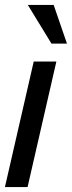

<svg xmlns="http://www.w3.org/2000/svg" viewBox="-21 -760 292 780"><path d="M-1 0 116 -510H208L91 0ZM188 -583 92 -740H197L251 -583Z"/></svg>

Font: Instrument Sans Condensed Medium
Style: Italic
Weight: 500
Width: 3
Italic angle: -13°
Designer: Rodrigo Fuenzalida
Foundry: fragTYPE
Version: Version 1.000;gftools[0.9.28]